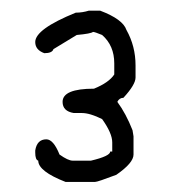

<svg xmlns="http://www.w3.org/2000/svg" viewBox="-20 -937 333 370"><path d="M151.4 -916.5H172.9Q216.8 -899.9 223.6 -879.4Q241.2 -848.1 241.2 -811V-787.6Q241.2 -773.9 217.8 -748.5Q210 -748.5 206.1 -740.7Q222.7 -718.3 235.4 -686L237.3 -674.3V-639.2Q237.3 -623 204.1 -600.1Q168 -586.4 163.1 -586.4H106.4Q53.7 -606.9 53.7 -627.4Q47.9 -628.9 47.9 -643.1V-647Q51.3 -668.5 69.3 -668.5Q83 -668.5 94.7 -639.2Q111.3 -627.4 120.1 -627.4H155.3Q192.4 -636.2 192.4 -645H196.3V-662.6Q196.3 -680.2 176.8 -707.5Q153.3 -719.2 137.7 -719.2H122.1Q100.6 -722.7 100.6 -740.7Q100.6 -766.1 161.1 -766.1Q189.9 -777.8 200.2 -793.5V-814.9Q200.2 -849.1 176.8 -869.6Q162.6 -875.5 159.2 -875.5Q155.3 -872.1 127.9 -869.6L83 -842.3Q80.6 -834.5 65.4 -834.5Q47.9 -840.8 47.9 -856Q47.9 -880.9 126 -912.6Q138.7 -912.6 151.4 -916.5Z"/></svg>

Font: CEF Fonts CJK
Style: Regular
Weight: 400
Designer: PartyBoss (派对大魔王)
Version: Release 2.25